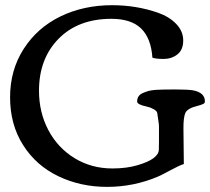

<svg xmlns="http://www.w3.org/2000/svg" viewBox="-20 -710 813 743"><path d="M413.6 -689.9Q507.8 -689.9 591.8 -660.6Q634.8 -645.5 661.9 -617.4Q689 -589.4 689 -553.2Q689 -517.1 666.5 -499.5Q644 -481.9 613.5 -481.9Q583 -481.9 569.8 -486.8Q564.5 -562.5 525.9 -599.9Q487.3 -637.2 411.1 -637.2Q282.7 -637.2 206.8 -560.1Q130.9 -482.9 130.9 -358.9Q130.9 -275.4 167 -206.8Q203.1 -138.2 268.3 -98.1Q333.5 -58.1 415 -58.1Q469.7 -58.1 512.7 -70.8Q593.8 -94.7 594.7 -130.9Q595.2 -144 595.2 -163.1V-221.2Q595.2 -229 592.3 -246.6Q589.4 -264.2 588.6 -272Q587.9 -279.8 575.4 -287.1Q563 -294.4 548.8 -297.4Q510.7 -305.2 510.7 -316.9Q510.7 -328.6 515.9 -336.7Q521 -344.7 532 -349.6Q543 -354.5 553.7 -357.7Q564.5 -360.8 582.5 -362.3Q607.9 -363.8 658 -363.8Q708 -363.8 727.1 -360.4Q772.9 -351.6 772.9 -317.9Q772.9 -310.5 766.1 -307.6Q759.3 -304.7 755.6 -303.5Q752 -302.2 746.1 -300.8Q705.6 -291 697.5 -273.4Q689.5 -255.9 689.9 -211.4L691.4 -75.2Q673.8 -69.8 639.2 -51Q604.5 -32.2 590.8 -26.4Q497.1 13.2 394.3 13.2Q291.5 13.2 205.6 -28.1Q119.6 -69.3 69.3 -148.7Q19 -228 19 -333.5Q19 -439 71.8 -521Q124.5 -603 214.1 -646.5Q303.7 -689.9 413.6 -689.9Z"/></svg>

Font: Corben
Style: Regular
Weight: 400
Designer: vernon adams
Foundry: vernon adams
Version: Version 1.101